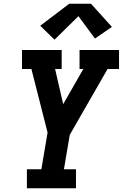

<svg xmlns="http://www.w3.org/2000/svg" viewBox="-20 -1001 653 1021"><path d="M123 0V-101H200L233 -296L147 -634H97V-735H308V-634H273L316 -447L423 -634H403V-735H613V-634H552L351 -284L320 -101H384V0ZM270 -790 194 -864 348 -981H464L575 -858L485 -796L397 -915Z"/></svg>

Font: Iosevka Slab Extended Oblique
Style: Bold
Weight: 700
Width: 7
Italic angle: -9°
Monospace: yes
Designer: Belleve Invis
Foundry: Belleve Invis
Version: Version 11.1.1; ttfautohint (v1.8.3)